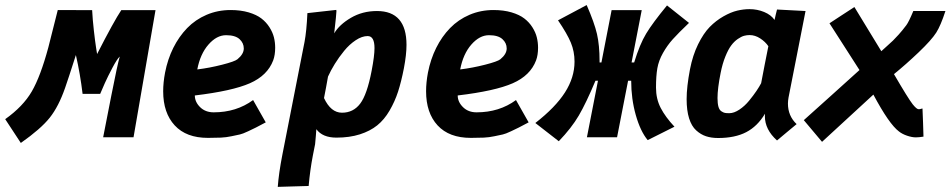

<svg xmlns="http://www.w3.org/2000/svg" viewBox="-82 -538 3742 756"><path d="M145.5 -498.5 280.8 -498Q282.7 -460.9 287.6 -417.7Q292.5 -374.5 296.4 -349.6L300.3 -325.2Q366.7 -455.1 395.5 -498H530.3L443.8 2.4H324.2L356.4 -162.1Q380.9 -286.6 389.6 -315.4Q378.9 -305.7 360.6 -271Q342.3 -236.3 330.8 -210.7Q319.3 -185.1 312.5 -168.5H243.2Q233.9 -246.1 216.8 -321.3Q187 -228 174.3 -191.9Q148.9 -118.7 113.8 -74.5Q78.6 -30.3 0 24.9L-61.5 -68.8Q8.8 -118.7 43.2 -178Q77.6 -237.3 108.4 -351.6Z M694.8 -264.6Q743.2 -270.5 792.7 -283.2Q842.3 -295.9 853 -304.7Q877.9 -325.2 877.9 -347.2Q877.9 -368.7 861.1 -384Q844.2 -399.4 808.1 -399.4Q771 -399.4 738.8 -362.5Q706.5 -325.7 694.8 -264.6ZM826.2 -498.5Q865.7 -498.5 897 -489.3Q928.2 -480 947.3 -465.3Q966.3 -450.7 979 -430.7Q991.7 -410.6 996.6 -390.9Q1001.5 -371.1 1001.5 -350.1Q1001.5 -321.3 993.7 -300.3Q971.2 -240.7 901.9 -210.2Q832.5 -179.7 685.1 -162.1Q685.1 -136.7 705.8 -116.2Q726.6 -95.7 759.3 -95.7Q848.6 -95.7 914.6 -144L964.4 -56.2Q934.1 -40 925.8 -35.9Q917.5 -31.7 895.3 -21.2Q873 -10.7 862.3 -8.5Q851.6 -6.3 830.3 -1.7Q809.1 2.9 787.6 3.9Q766.1 4.9 736.8 4.9Q651.4 4.9 606 -44.2Q560.5 -93.3 560.5 -178.7Q560.5 -212.9 567.9 -252Q578.1 -304.7 600.3 -349.4Q622.6 -394 655 -427.5Q687.5 -460.9 731.4 -479.7Q775.4 -498.5 826.2 -498.5Z M1381.3 -259.3Q1392.6 -317.9 1392.6 -348.6Q1392.6 -396 1365.7 -396Q1343.3 -396 1318.6 -379.6Q1293.9 -363.3 1273.2 -337.9Q1252.4 -312.5 1236.3 -286.4Q1220.2 -260.3 1209.5 -236.3Q1207 -222.2 1201.9 -194.1Q1196.8 -166 1193.8 -151.9Q1220.7 -94.2 1264.6 -94.2Q1309.1 -94.2 1336.2 -129.9Q1363.3 -165.5 1381.3 -259.3ZM1114.7 -360.8Q1115.2 -362.8 1116 -367.2Q1116.7 -371.6 1117.2 -373.5Q1125 -414.6 1128.4 -486.3Q1147.5 -488.3 1185.3 -492.7Q1223.1 -497.1 1242.2 -499Q1242.2 -498.5 1242.4 -496.6Q1242.7 -494.6 1242.7 -493.7Q1242.7 -483.4 1233.9 -406.7Q1253.9 -440.9 1299.6 -467.8Q1345.2 -494.6 1402.3 -494.6Q1518.6 -494.6 1518.6 -361.3Q1518.6 -322.8 1508.3 -269Q1498 -216.3 1485.4 -177.2Q1472.7 -138.2 1451.9 -102.5Q1431.2 -66.9 1403.3 -44.4Q1375.5 -22 1335 -9Q1294.4 3.9 1242.7 3.9Q1188 3.9 1163.6 -29.3Q1163.1 -22.5 1161.6 -2.4Q1160.2 17.6 1158.7 29.8Q1157.2 37.1 1154.3 52Q1151.4 66.9 1149.9 74.2Q1138.7 132.3 1133.3 194.3Q1113.3 194.8 1072.8 196Q1032.2 197.3 1011.7 197.8Q1015.6 144 1029.8 71.3Z M1730 -264.6Q1778.3 -270.5 1827.9 -283.2Q1877.4 -295.9 1888.2 -304.7Q1913.1 -325.2 1913.1 -347.2Q1913.1 -368.7 1896.2 -384Q1879.4 -399.4 1843.3 -399.4Q1806.2 -399.4 1773.9 -362.5Q1741.7 -325.7 1730 -264.6ZM1861.3 -498.5Q1900.9 -498.5 1932.1 -489.3Q1963.4 -480 1982.4 -465.3Q2001.5 -450.7 2014.2 -430.7Q2026.9 -410.6 2031.7 -390.9Q2036.6 -371.1 2036.6 -350.1Q2036.6 -321.3 2028.8 -300.3Q2006.3 -240.7 1937 -210.2Q1867.7 -179.7 1720.2 -162.1Q1720.2 -136.7 1741 -116.2Q1761.7 -95.7 1794.4 -95.7Q1883.8 -95.7 1949.7 -144L1999.5 -56.2Q1969.2 -40 1960.9 -35.9Q1952.6 -31.7 1930.4 -21.2Q1908.2 -10.7 1897.5 -8.5Q1886.7 -6.3 1865.5 -1.7Q1844.2 2.9 1822.8 3.9Q1801.3 4.9 1772 4.9Q1686.5 4.9 1641.1 -44.2Q1595.7 -93.3 1595.7 -178.7Q1595.7 -212.9 1603 -252Q1613.3 -304.7 1635.5 -349.4Q1657.7 -394 1690.2 -427.5Q1722.7 -460.9 1766.6 -479.7Q1810.5 -498.5 1861.3 -498.5Z M2415 -292Q2437 -363.8 2462.2 -405.5Q2487.3 -447.3 2544.4 -516.6L2630.9 -447.8Q2588.9 -407.7 2567.1 -383.5Q2545.4 -359.4 2528.6 -329.6Q2511.7 -299.8 2506.3 -269.3Q2501 -238.8 2501 -192.9Q2501 -148.9 2519.5 -113Q2538.1 -77.1 2573.7 -39.1L2468.3 13.7Q2439.5 -21 2421.4 -85Q2403.3 -148.9 2403.3 -220.2H2391.1L2347.7 2.4H2229L2272.5 -220.2H2262.7Q2225.6 -131.8 2197 -83Q2168.5 -34.2 2118.2 18.1L2025.9 -53.7Q2105 -115.2 2142.6 -174.1Q2180.2 -232.9 2180.2 -295.4Q2180.2 -335 2165.8 -369.9Q2151.4 -404.8 2115.2 -458L2228 -518.1Q2258.3 -448.7 2268.6 -404.3Q2278.8 -359.9 2278.8 -297.9V-292H2286.1L2326.2 -498H2444.8L2404.8 -292Z M2755.4 -250.5Q2743.2 -189.5 2743.2 -151.9Q2743.2 -130.9 2746.8 -117.9Q2750.5 -105 2758.3 -99.9Q2766.1 -94.7 2772.2 -93.5Q2778.3 -92.3 2789.6 -92.3Q2808.1 -92.3 2829.3 -106.4Q2850.6 -120.6 2867.7 -141.6Q2884.8 -162.6 2896.5 -179.9Q2908.2 -197.3 2915 -210.4Q2919.4 -234.9 2929 -283.4Q2938.5 -332 2943.4 -356Q2931.6 -373.5 2911.4 -386.7Q2891.1 -399.9 2869.6 -399.9Q2858.4 -399.9 2847.7 -397Q2836.9 -394 2823 -384.5Q2809.1 -375 2797.4 -359.4Q2785.6 -343.8 2774.2 -315.7Q2762.7 -287.6 2755.4 -250.5ZM3022.9 -154.3Q3020.5 -140.6 3020.5 -130.4Q3020.5 -81.5 3054.7 -49.3Q3041.5 -38.6 3015.9 -17.1Q2990.2 4.4 2977.5 15.1Q2929.7 -27.8 2929.7 -80.6Q2929.7 -86.9 2930.2 -90.3Q2900.4 -40.5 2856.2 -17.6Q2812 5.4 2745.6 5.4Q2718.8 5.4 2698 -1.5Q2677.2 -8.3 2659.2 -24.7Q2641.1 -41 2631.3 -72Q2621.6 -103 2621.6 -147.5Q2621.6 -195.8 2634.8 -265.1Q2645.5 -320.3 2666.7 -363.5Q2688 -406.7 2712.6 -431.9Q2737.3 -457 2766.6 -473.6Q2795.9 -490.2 2820.8 -496.1Q2845.7 -502 2869.1 -502Q2899.9 -502 2927 -490.7Q2954.1 -479.5 2967.8 -459.5Q2969.2 -466.3 2972.4 -480Q2975.6 -493.7 2977.5 -500.5L3089.8 -494.6Q3078.6 -438 3056.4 -324.5Q3034.2 -210.9 3022.9 -154.3Z M3604.5 -409.7Q3585.9 -380.4 3535.2 -332Q3484.4 -283.7 3438 -246.1Q3493.7 -150.4 3511.7 -127.4Q3527.3 -107.9 3535.2 -107.9Q3539.1 -107.9 3540.8 -108.4Q3542.5 -108.9 3544.7 -109.6Q3546.9 -110.4 3550.3 -110.8Q3551.3 -92.3 3552.5 -55.4Q3553.7 -18.6 3554.2 0Q3535.6 2.9 3524.4 2.9Q3508.8 2.9 3489.5 -3.7Q3470.2 -10.3 3457.5 -20.5Q3418.9 -49.3 3356.9 -165.5L3154.8 20.5Q3142.6 6.3 3118.9 -22.2Q3095.2 -50.8 3083 -64.9Q3119.6 -97.7 3192.6 -163.3Q3265.6 -229 3302.2 -262.2Q3282.2 -293 3243.2 -354.2Q3204.1 -415.5 3184.1 -446.3Q3200.2 -457 3232.9 -478.3Q3265.6 -499.5 3282.2 -510.3Q3299.8 -481 3335.2 -423.3Q3370.6 -365.7 3388.2 -336.4Q3396 -343.8 3411.4 -357.4Q3426.8 -371.1 3434.3 -378.4Q3441.9 -385.7 3456.3 -401.6Q3470.7 -417.5 3486.8 -439Q3496.1 -451.2 3514.2 -494.6H3640.6Q3622.1 -437.5 3604.5 -409.7Z"/></svg>

Font: Fantasque Sans Mono
Style: Bold Italic
Weight: 700
Italic angle: -11°
Monospace: yes
Designer: Jany Belluz
Version: Version 1.7.1